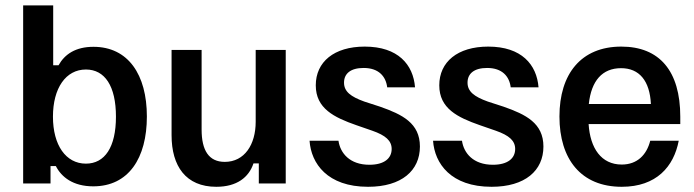

<svg xmlns="http://www.w3.org/2000/svg" viewBox="-20 -687 2598 719"><path d="M329.2 10.8C461.7 10.8 530 -95 530 -250.8C530 -407.5 460 -511.7 330 -511.7C263.3 -511.7 222.5 -484.2 199.2 -442.5H179.2V-666.7H66.7V0H169.2V-65H189.2C210 -24.2 253.3 10.8 329.2 10.8ZM301.7 -74.2C226.7 -74.2 178.3 -143.3 178.3 -250C178.3 -357.5 226.7 -426.7 301.7 -426.7C372.5 -426.7 414.2 -365 414.2 -250C414.2 -135.8 372.5 -74.2 301.7 -74.2Z M790 12.5C866.7 12.5 911.7 -22.5 929.2 -75H949.2V0H1050V-500H937.5V-230.8C937.5 -145.8 895.8 -80.8 821.7 -80.8C761.7 -80.8 735 -124.2 735 -201.7V-500H622.5V-180.8C622.5 -65 675.8 12.5 790 12.5Z M1358.3 12.5C1484.2 12.5 1552.5 -48.3 1552.5 -138.3C1552.5 -225.8 1486.7 -258.3 1403.3 -287.5L1344.2 -306.7C1293.3 -325 1268.3 -344.2 1268.3 -377.5C1268.3 -411.7 1293.3 -432.5 1341.7 -432.5C1398.3 -432.5 1425 -400.8 1430 -360H1534.2C1527.5 -445 1470.8 -512.5 1345.8 -512.5C1230.8 -512.5 1162.5 -455 1162.5 -367.5C1162.5 -280.8 1230.8 -247.5 1314.2 -218.3L1374.2 -197.5C1424.2 -180 1446.7 -160 1446.7 -129.2C1446.7 -94.2 1419.2 -70 1363.3 -70C1290 -70 1254.2 -113.3 1247.5 -160H1139.2C1145 -75 1205.8 12.5 1358.3 12.5Z M1820.8 12.5C1946.7 12.5 2015 -48.3 2015 -138.3C2015 -225.8 1949.2 -258.3 1865.8 -287.5L1806.7 -306.7C1755.8 -325 1730.8 -344.2 1730.8 -377.5C1730.8 -411.7 1755.8 -432.5 1804.2 -432.5C1860.8 -432.5 1887.5 -400.8 1892.5 -360H1996.7C1990 -445 1933.3 -512.5 1808.3 -512.5C1693.3 -512.5 1625 -455 1625 -367.5C1625 -280.8 1693.3 -247.5 1776.7 -218.3L1836.7 -197.5C1886.7 -180 1909.2 -160 1909.2 -129.2C1909.2 -94.2 1881.7 -70 1825.8 -70C1752.5 -70 1716.7 -113.3 1710 -160H1601.7C1607.5 -75 1668.3 12.5 1820.8 12.5Z M2308.3 12.5C2438.3 12.5 2503.3 -63.3 2521.7 -160H2415C2401.7 -107.5 2366.7 -70.8 2308.3 -70.8C2231.7 -70.8 2190 -131.7 2184.2 -222.5H2527.5V-250C2527.5 -421.7 2449.2 -512.5 2306.7 -512.5C2155.8 -512.5 2075 -410 2075 -250.8C2075 -90.8 2155.8 12.5 2308.3 12.5ZM2185 -297.5C2194.2 -385 2235.8 -431.7 2305.8 -431.7C2374.2 -431.7 2413.3 -384.2 2417.5 -297.5Z"/></svg>

Font: Familjen Grotesk Medium
Style: Regular
Weight: 500
Designer: Anders Wikstroem, Jonas Baeckman, Matilda Gysing, Kristian Moeller
Foundry: Familjen STHLM AB
Version: Version 2.000